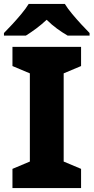

<svg xmlns="http://www.w3.org/2000/svg" viewBox="-30 -951 473 971"><path d="M380 0H33V-97L121 -134V-580L33 -617V-714H380V-617L292 -580V-134L380 -97ZM298 -931Q312 -908 335 -880.5Q358 -853 381.5 -827.5Q405 -802 423 -784V-771H312Q286 -786 258.5 -806Q231 -826 206 -851Q179 -826 153.5 -807Q128 -788 101 -771H-10V-784Q9 -803 32.5 -828.5Q56 -854 78.5 -881Q101 -908 115 -931Z"/></svg>

Font: Noto Sans Gurmukhi UI ExtraBold
Style: Regular
Weight: 800
Designer: Jelle Bosma - Monotype Design Team
Foundry: Monotype Imaging Inc.
Version: Version 2.004; ttfautohint (v1.8.4.7-5d5b)